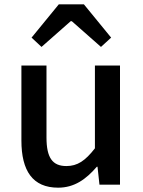

<svg xmlns="http://www.w3.org/2000/svg" viewBox="-20 -854 660 888"><path d="M249 14C324 14 378 -25 428 -83H431L440 0H535V-551H419V-168C374 -110 338 -86 287 -86C223 -86 195 -124 195 -218V-551H79V-204C79 -64 131 14 249 14ZM126 -680 172 -637 307 -756H312L447 -637L494 -680L368 -834H252Z"/></svg>

Font: Noto Sans CJK HK Medium
Style: Regular
Weight: 500
Designer: Ryoko NISHIZUKA 西塚涼子 (kana, bopomofo & ideographs); Paul D. Hunt (Latin, Greek & Cyrillic); Sandoll Communications 산돌커뮤니
Foundry: Adobe
Version: Version 2.004;hotconv 1.0.118;makeotfexe 2.5.65603